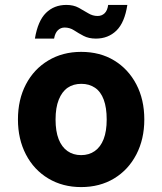

<svg xmlns="http://www.w3.org/2000/svg" viewBox="-20 -749 661 781"><path d="M310 12Q235 12 176.5 -23Q118 -58 85.5 -120.5Q53 -183 53 -263Q53 -344 85.5 -406Q118 -468 176.5 -503Q235 -538 310 -538Q387 -538 444.5 -503Q502 -468 534.5 -406Q567 -344 567 -263Q567 -183 534.5 -120.5Q502 -58 444 -23Q386 12 310 12ZM310 -118Q342 -118 365.5 -134.5Q389 -151 401.5 -183Q414 -215 414 -263Q414 -311 402 -343.5Q390 -376 366.5 -392Q343 -408 311 -408Q278 -408 255 -392Q232 -376 219 -343.5Q206 -311 206 -263Q206 -215 218.5 -183Q231 -151 254.5 -134.5Q278 -118 310 -118ZM370 -592Q341 -592 320 -603Q299 -614 281.5 -625.5Q264 -637 243 -637Q227 -637 215.5 -626Q204 -615 200 -592H122Q134 -664 167 -696.5Q200 -729 250 -729Q279 -729 300 -717.5Q321 -706 339 -695Q357 -684 377 -684Q394 -684 405.5 -695Q417 -706 420 -729H498Q487 -657 453.5 -624.5Q420 -592 370 -592Z"/></svg>

Font: DM Sans 9pt Black
Style: Regular
Weight: 900
Version: Version 4.004;gftools[0.9.30]